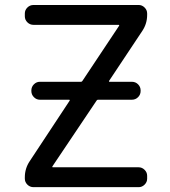

<svg xmlns="http://www.w3.org/2000/svg" viewBox="-20 -775 686 774"><path d="M140.6 -373Q127 -373 116.7 -383.3Q106.4 -393.6 106.4 -408.2V-410.2Q106.4 -424.8 116.7 -435.1Q127 -445.3 140.6 -445.3H306.6Q310.5 -445.3 312.5 -449.2L460 -670.9Q461.9 -674.8 458 -674.8H115.2Q100.6 -674.8 90.3 -685.1Q80.1 -695.3 80.1 -709V-720.7Q80.1 -734.4 90.3 -744.6Q100.6 -754.9 115.2 -754.9H539.1Q552.7 -754.9 563 -744.6Q573.2 -734.4 573.2 -720.7V-714.8Q573.2 -679.7 553.7 -650.4L419.9 -449.2Q418 -445.3 421.9 -445.3H511.7Q526.4 -445.3 536.6 -435.1Q546.9 -424.8 546.9 -410.2V-408.2Q546.9 -393.6 536.6 -383.3Q526.4 -373 511.7 -373H375Q371.1 -373 369.1 -369.1L191.4 -104.5Q189.5 -100.6 193.4 -100.6H539.1Q552.7 -100.6 563 -90.3Q573.2 -80.1 573.2 -66.4V-54.7Q573.2 -41 563 -30.8Q552.7 -20.5 539.1 -20.5H115.2Q100.6 -20.5 90.3 -30.8Q80.1 -41 80.1 -54.7V-60.5Q80.1 -95.7 99.6 -125L260.7 -369.1Q262.7 -373 257.8 -373Z"/></svg>

Font: Gen Jyuu GothicL Regular
Style: Regular
Weight: 400
Designer: [Source Han Sans]
Ryoko NISHIZUKA  (kana & ideographs); Paul D. Hunt (Latin, Greek & Cyrillic); Wenlong ZHANG  (bopomofo
Version: Version 1.002.20150607